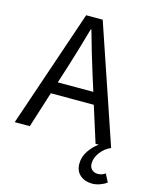

<svg xmlns="http://www.w3.org/2000/svg" viewBox="-127 -739 822 1034"><g transform="rotate(15 284.0 -222.0)"><path d="M488.8 211.9Q447.3 211.9 420.7 189.2Q394 166.5 394 125Q394 87.4 416.7 53.5Q439.5 19.5 469.2 0H450.7L387.2 -200.7H147.5L84 0H0L222.7 -655.8H314.9L537.6 0Q503.4 14.2 480.5 44.9Q457.5 75.7 457.5 106.9Q457.5 129.4 470.9 141.4Q484.4 153.3 503.4 153.3Q527.3 153.3 545.4 139.6L568.4 184.1Q553.7 195.8 531.2 203.9Q508.8 211.9 488.8 211.9ZM335 -367.7Q304.2 -465.3 270 -588.4H266.1Q228.5 -455.6 200.7 -367.7L168.5 -267.1H366.7Z"/></g></svg>

Font: Varta
Style: Regular
Weight: 400
Designer: Joana Correia, Viktoriya Grabowska, Eben Sorkin
Foundry: Sorkin Type
Version: Version 1.002; ttfautohint (v1.3) -l 8 -r 24 -G 200 -x 12 -H